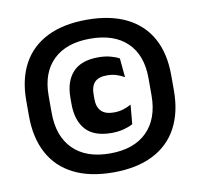

<svg xmlns="http://www.w3.org/2000/svg" viewBox="-76 -733 864 828"><g transform="rotate(-10 356.0 -319.0)"><path d="M355.8 15.4Q253.3 15.4 182.6 -20.2Q111.8 -55.8 75.2 -123.7Q38.6 -191.6 38.6 -287.6V-354.8Q38.6 -449.5 75.2 -516.2Q111.8 -582.8 182.6 -617.9Q253.3 -653 355.8 -653Q458.2 -653 529.1 -617.9Q600.1 -582.8 636.7 -516.2Q673.3 -449.5 673.3 -354.8V-287.6Q673.3 -191.6 636.7 -123.7Q600.1 -55.8 529.1 -20.2Q458.2 15.4 355.8 15.4ZM376.8 -153.4Q300.7 -153.4 264.5 -193.7Q228.2 -234 228.2 -307V-332.9Q228.2 -405.1 264.7 -444.9Q301.2 -484.8 376.5 -484.8Q405.4 -484.8 428.7 -478.7Q452 -472.6 467.8 -463.7L475.7 -380.4Q459.9 -389.5 441.4 -395.6Q422.9 -401.6 399.3 -401.6Q362.4 -401.6 345.9 -383.6Q329.3 -365.5 329.3 -332.4V-309.4Q329.3 -275.4 347.2 -257.1Q365.1 -238.8 402 -238.8Q425.3 -238.8 443.8 -244.7Q462.4 -250.6 478.6 -259.7L471.1 -175.2Q454.7 -166.1 430.5 -159.7Q406.2 -153.4 376.8 -153.4ZM355.8 -67.6Q460.4 -67.6 517.5 -124.2Q574.6 -180.9 574.6 -284V-358.7Q574.6 -459.8 517.5 -514.9Q460.4 -570 355.8 -570Q251.4 -570 194.4 -514.9Q137.3 -459.8 137.3 -358.7V-284Q137.3 -180.9 194.4 -124.2Q251.4 -67.6 355.8 -67.6Z"/></g></svg>

Font: Anek Bangla Medium
Style: Regular
Weight: 500
Designer: Sulekha Rajkumar (Bangla), Yesha Goshar (Latin)
Foundry: Ek Type
Version: Version 1.003